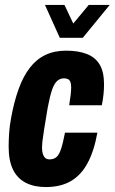

<svg xmlns="http://www.w3.org/2000/svg" viewBox="-20 -745 464 777"><path d="M165 12Q118 12 84 -5.5Q50 -23 32.5 -59Q15 -95 15 -151Q15 -178 17 -207Q19 -236 25 -268Q37 -334 55.5 -385Q74 -436 100.5 -470.5Q127 -505 163.5 -522.5Q200 -540 247 -540Q297 -540 331.5 -526.5Q366 -513 383.5 -483.5Q401 -454 401 -404Q401 -385 399 -364Q397 -343 392 -319H260Q264 -344 266 -361.5Q268 -379 268 -392Q268 -405 265 -413Q262 -421 255.5 -424.5Q249 -428 239 -428Q224 -428 212 -418Q200 -408 191 -382.5Q182 -357 173 -309Q163 -250 158 -218Q153 -186 151.5 -171.5Q150 -157 150 -148Q150 -132 153.5 -121.5Q157 -111 163.5 -105.5Q170 -100 181 -100Q197 -100 208 -109Q219 -118 227 -142Q235 -166 243 -208H374Q361 -135 335 -86Q309 -37 267.5 -12.5Q226 12 165 12ZM424 -725 315 -592H222L162 -725H241L291 -619H251L339 -725Z"/></svg>

Font: Archivo ExtraCondensed ExtraBold
Style: Italic
Weight: 800
Width: 2
Italic angle: -10°
Designer: Hector Gatti
Foundry: Omnibus-Type
Version: Version 2.001